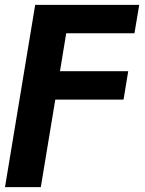

<svg xmlns="http://www.w3.org/2000/svg" viewBox="-39 -559 591 783"><path d="M-18.6 204.1 104.5 -539.1H528.8L509.3 -423.3H231L205.6 -268.6H483.9L464.8 -152.8H186.5L127.4 204.1Z"/></svg>

Font: Inter 18pt
Style: Bold Italic
Weight: 700
Italic angle: -9.3988°
Designer: Rasmus Andersson
Foundry: rsms
Version: Version 4.001;git-66647c0bb